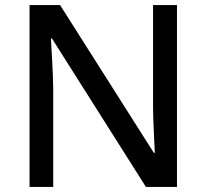

<svg xmlns="http://www.w3.org/2000/svg" viewBox="-20 -734 810 754"><path d="M675 0H553L184 -583H180Q182 -545 185 -493Q188 -441 189 -387V0H96V-714H216L584 -134H588Q587 -153 585.5 -185Q584 -217 582.5 -254Q581 -291 581 -324V-714H675Z"/></svg>

Font: Noto Sans New Tai Lue Medium
Style: Regular
Weight: 500
Version: Version 2.003